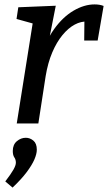

<svg xmlns="http://www.w3.org/2000/svg" viewBox="-20 -560 490 871"><path d="M56 0 136 -503 170 -442 55 -474 63 -527 233 -534 196 -346 166 -295Q186 -373 225.5 -428Q265 -483 313.5 -511.5Q362 -540 409 -540Q433 -540 450 -533L423 -376H362L363 -473L376 -462Q348 -464 319 -448.5Q290 -433 263.5 -401Q237 -369 217 -322Q197 -275 187 -214L154 0ZM37 291 4 263Q30 229 41 209.5Q52 190 52 178Q52 164 45 154Q38 144 38 125Q38 96 56.5 80.5Q75 65 97 65Q116 65 131.5 78Q147 91 147 119Q147 138 136 163.5Q125 189 101 221Q77 253 37 291Z"/></svg>

Font: Bitter Thin Medium
Style: Italic
Weight: 500
Italic angle: -9°
Version: Version 3.021